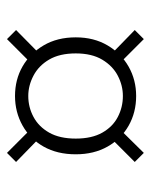

<svg xmlns="http://www.w3.org/2000/svg" viewBox="39 -573 432 550"><g transform="rotate(-90 255.0 -298.0)"><path d="M255 -124Q208 -124 170 -145.5Q132 -167 110 -206Q88 -245 88 -297Q88 -350 110 -389Q132 -428 170.5 -449.5Q209 -471 255 -471Q302 -471 339.5 -449.5Q377 -428 400 -389Q423 -350 423 -297Q423 -245 400 -206Q377 -167 339 -145.5Q301 -124 255 -124ZM92 -102 66 -128 141 -203 163 -174ZM418 -102 348 -172 369 -201 444 -128ZM255 -162Q285 -162 313 -176.5Q341 -191 359 -221Q377 -251 377 -297Q377 -343 359.5 -373Q342 -403 313.5 -418Q285 -433 255 -433Q223 -433 195 -418Q167 -403 150 -373Q133 -343 133 -297Q133 -251 150 -221Q167 -191 195 -176.5Q223 -162 255 -162ZM142 -394 66 -468 92 -494 163 -423ZM368 -393 346 -422 418 -494 444 -468Z"/></g></svg>

Font: DM Sans 12pt ExtraLight
Style: Regular
Weight: 250
Version: Version 4.004;gftools[0.9.30]